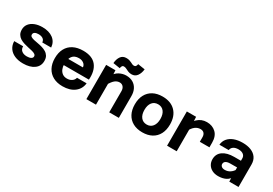

<svg xmlns="http://www.w3.org/2000/svg" viewBox="33 -1739 3833 2699"><g transform="rotate(30 1950.0 -389.0)"><path d="M339 12Q261 12 202 -13.5Q143 -39 110.5 -86.5Q78 -134 77 -199H222Q220 -153 251.5 -127Q283 -101 338 -101Q378 -101 402.5 -114.5Q427 -128 427 -152Q427 -173 408.5 -185.5Q390 -198 360 -205.5Q330 -213 294 -220.5Q258 -228 221.5 -239Q185 -250 155 -268.5Q125 -287 106.5 -317.5Q88 -348 88 -394Q88 -447 118 -486Q148 -525 201.5 -546.5Q255 -568 325 -568Q432 -568 498.5 -518.5Q565 -469 572 -380H428Q426 -417 398 -436Q370 -455 326 -455Q289 -455 267 -442Q245 -429 245 -403Q245 -382 263.5 -370.5Q282 -359 312 -352Q342 -345 378.5 -339Q415 -333 451 -322.5Q487 -312 517 -294Q547 -276 565.5 -246Q584 -216 584 -169Q584 -84 517.5 -36Q451 12 339 12Z M980 12Q890 12 825.5 -23Q761 -58 726 -123Q691 -188 691 -278Q691 -369 726 -434Q761 -499 827.5 -533.5Q894 -568 988 -568Q1135 -568 1201.5 -484.5Q1268 -401 1257 -255H815L816 -362H1098Q1095 -400 1064 -423.5Q1033 -447 987 -447Q915 -447 881 -402Q847 -357 847 -271Q847 -228 862 -192Q877 -156 906.5 -134.5Q936 -113 980 -113Q1027 -113 1059.5 -136Q1092 -159 1099 -194H1255Q1245 -99 1171.5 -43.5Q1098 12 980 12Z M1734 0V-343Q1734 -386 1712 -412Q1690 -438 1654 -438Q1613 -438 1578.5 -410.5Q1544 -383 1506 -316L1484 -448Q1522 -513 1576 -540.5Q1630 -568 1686 -568Q1750 -568 1795.5 -541Q1841 -514 1865.5 -466Q1890 -418 1890 -353V0ZM1363 0V-556H1514L1519 -457V0ZM1552 -611 1439 -629Q1444 -696 1474.5 -739Q1505 -782 1563 -782Q1591 -782 1611.5 -776Q1632 -770 1648 -761.5Q1664 -753 1677.5 -747Q1691 -741 1705 -741Q1727 -741 1736.5 -756Q1746 -771 1748 -790L1863 -772Q1856 -706 1824.5 -662.5Q1793 -619 1736 -619Q1704 -619 1679 -630Q1654 -641 1633.5 -651.5Q1613 -662 1593 -662Q1572 -662 1563 -646.5Q1554 -631 1552 -611Z M2275 12Q2186 12 2122 -23Q2058 -58 2023.5 -123Q1989 -188 1989 -278Q1989 -369 2023.5 -433.5Q2058 -498 2122 -533Q2186 -568 2275 -568Q2409 -568 2484.5 -491Q2560 -414 2560 -278Q2560 -188 2526 -123Q2492 -58 2428 -23Q2364 12 2275 12ZM2275 -114Q2335 -114 2369.5 -158Q2404 -202 2404 -278Q2404 -355 2369.5 -398.5Q2335 -442 2275 -442Q2214 -442 2179.5 -398.5Q2145 -355 2145 -278Q2145 -202 2179.5 -158Q2214 -114 2275 -114Z M3044 -278V-353Q3044 -391 3024 -414.5Q3004 -438 2964 -438Q2919 -438 2879 -408Q2839 -378 2803 -304L2787 -435Q2813 -479 2844 -508.5Q2875 -538 2912.5 -553Q2950 -568 2995 -568Q3084 -568 3142 -513.5Q3200 -459 3200 -353V-278ZM2673 0V-556H2823L2829 -456V0Z M3683 0 3678 -100V-374Q3678 -413 3649 -435.5Q3620 -458 3569 -458Q3520 -458 3489.5 -437.5Q3459 -417 3454 -380H3303Q3308 -439 3343 -481Q3378 -523 3437.5 -545.5Q3497 -568 3576 -568Q3654 -568 3712 -544.5Q3770 -521 3801.5 -475.5Q3833 -430 3833 -364V0ZM3505 12Q3450 12 3408 -9.5Q3366 -31 3343 -69Q3320 -107 3320 -155Q3320 -241 3386.5 -288.5Q3453 -336 3570 -336H3693V-228L3566 -227Q3523 -227 3497.5 -211.5Q3472 -196 3472 -165Q3472 -143 3490.5 -127Q3509 -111 3543 -111Q3590 -111 3626.5 -134.5Q3663 -158 3687 -199L3704 -94Q3679 -39 3627.5 -13.5Q3576 12 3505 12Z"/></g></svg>

Font: Azeret Mono Thin
Style: Bold
Weight: 700
Version: Version 1.002